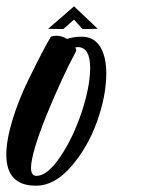

<svg xmlns="http://www.w3.org/2000/svg" viewBox="-92 -556 457 607"><path d="M69 -440Q77 -443 86 -443Q103 -443 120 -433Q141 -440 166 -440Q205 -440 224.5 -408.5Q244 -377 244 -324Q244 -253 214.5 -171Q185 -89 132.5 -29Q80 31 23 31Q22 31 22 31Q22 31 21 31Q-72 31 -72 -67Q-72 -113 -52.5 -177Q-33 -241 -2.5 -303Q28 -365 42.5 -392.5Q57 -420 69 -440ZM60 -465Q70 -473 98.5 -498Q127 -523 142 -536L217 -465L169 -464L142 -494L108 -464ZM146 -406Q149 -401 149 -397Q149 -395 148 -393Q105 -314 53 -187Q7 -71 6 -26Q6 0 23 0Q58 0 99 -61Q140 -122 166.5 -202.5Q193 -283 193 -341Q193 -405 156 -407Q151 -407 146 -406Z"/></svg>

Font: Vervelle
Style: Script
Weight: 400
Monospace: yes
Designer: Nur Solikh
Foundry: Astageni Type
Version: Version 1.0